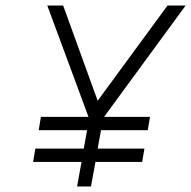

<svg xmlns="http://www.w3.org/2000/svg" viewBox="-20 -670 687 690"><path d="M107 -136H281L293 -202H119L127 -250H298L150 -650H207L331 -308L582 -650H647L354 -250H519L511 -202H343L331 -136H499L491 -88H323L307 0H257L273 -88H99Z"/></svg>

Font: Overused Grotesk Light
Style: Italic
Weight: 300
Italic angle: -10°
Version: Version 0.003